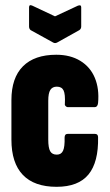

<svg xmlns="http://www.w3.org/2000/svg" viewBox="-20 -714 423 740"><path d="M198 6Q112 6 68 -40Q24 -86 24 -176V-328Q24 -414 68.5 -458.5Q113 -503 197 -503Q251 -503 289.5 -479.5Q328 -456 345.5 -414Q363 -372 358 -317Q356 -301 345 -301H241Q237 -301 233 -305Q229 -309 230 -314Q232 -351 225 -365.5Q218 -380 199 -380Q182 -380 174 -367.5Q166 -355 166 -326V-176Q166 -144 173.5 -131Q181 -118 199 -118Q216 -118 223 -133Q230 -148 229 -184Q229 -198 241 -198H346Q358 -198 358 -185Q360 -89 321 -41.5Q282 6 198 6ZM185 -550 98 -598Q92 -603 92 -612V-686Q92 -698 105 -692L192 -651L280 -692Q293 -697 293 -686V-612Q293 -603 286 -598L200 -550Q192 -546 185 -550Z"/></svg>

Font: Sofia Sans Extra Condensed Black
Style: Regular
Weight: 900
Designer: Botio Nikoltchev, Ani Petrova
Foundry: lettersoup
Version: Version 4.101